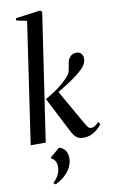

<svg xmlns="http://www.w3.org/2000/svg" viewBox="-114 -873 703 1197"><g transform="rotate(-10 238.0 -275.0)"><path d="M26.5 0 139 -767.5 71.5 -782 74 -796 230 -817 241.5 -807 121.5 0ZM359 11Q341 11 327.2 5Q313.5 -1 301.5 -16.8Q289.5 -32.5 275 -62.5L170 -267Q208.5 -288.5 235.2 -307Q262 -325.5 281.2 -342.2Q300.5 -359 315.5 -375Q336.5 -396.5 341.2 -420.2Q346 -444 348 -458.5Q350 -478.5 358.5 -492Q367 -505.5 379.2 -512.2Q391.5 -519 405.5 -519Q426.5 -519 437.2 -506.2Q448 -493.5 448 -475.5Q448 -456.5 437.8 -438.2Q427.5 -420 410 -404.5Q395.5 -391 372.5 -373.8Q349.5 -356.5 322.2 -338.5Q295 -320.5 267 -304.2Q239 -288 214.5 -276.5L250.5 -304L377 -82Q390.5 -58 398.2 -49.5Q406 -41 416.5 -41Q429.5 -41 441.2 -48.2Q453 -55.5 466 -70.5L476 -54Q466.5 -39.5 449.5 -24.5Q432.5 -9.5 409.8 0.8Q387 11 359 11ZM137.5 267 126 259V254.5Q149 233.5 160 209.5Q171 185.5 171 161.5Q171 140 162.2 124.8Q153.5 109.5 138 104.5V96L197.5 45.5Q221 51.5 235.5 70.5Q250 89.5 250 120.5Q250 146.5 237.8 173.5Q225.5 200.5 200.5 224.8Q175.5 249 137.5 267Z"/></g></svg>

Font: Merriweather 144pt
Style: Italic
Weight: 400
Italic angle: -7.8°
Version: Version 2.101